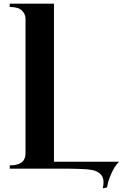

<svg xmlns="http://www.w3.org/2000/svg" viewBox="-20 -919 669 1046"><path d="M33 -881V-899H274V-38H629Q607 -17 590.5 18Q574 53 568 78L563 102L540 107Q544 91 544 73Q544 21 482 7Q443 -1 294 0Q270 0 252 0H33V-18Q119 -18 119 -83V-817Q119 -842 99.5 -861.5Q80 -881 33 -881Z"/></svg>

Font: Uncial Antiqua
Style: Regular
Weight: 400
Designer: Astigmatic (AOETI)
Foundry: Astigmatic (AOETI)
Version: Version 1.000